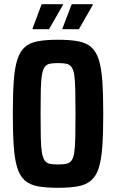

<svg xmlns="http://www.w3.org/2000/svg" viewBox="-20 -885 552 913"><path d="M256 8Q199 8 160.5 1Q122 -6 98.5 -26.5Q75 -47 62.5 -86Q50 -125 45.5 -188Q41 -251 41 -344Q41 -437 45.5 -500Q50 -563 62.5 -602Q75 -641 98.5 -661.5Q122 -682 160.5 -689Q199 -696 256 -696Q312 -696 350.5 -689Q389 -682 413 -661.5Q437 -641 449.5 -602Q462 -563 466.5 -500Q471 -437 471 -344Q471 -251 466.5 -188Q462 -125 449.5 -86Q437 -47 413 -26.5Q389 -6 350.5 1Q312 8 256 8ZM256 -103Q279 -103 294.5 -106Q310 -109 319.5 -121Q329 -133 333 -159Q337 -185 338 -230Q339 -275 339 -344Q339 -413 338 -458Q337 -503 333 -529Q329 -555 319.5 -567Q310 -579 294.5 -582Q279 -585 256 -585Q232 -585 217 -582Q202 -579 193 -567Q184 -555 179.5 -529Q175 -503 174 -458Q173 -413 173 -344Q173 -275 174 -230Q175 -185 179.5 -159Q184 -133 193 -121Q202 -109 217 -106Q232 -103 256 -103ZM135 -746V-750L178 -865H279V-861L213 -746ZM277 -746V-750L321 -865H421V-861L355 -746Z"/></svg>

Font: Saira Condensed
Style: Bold
Weight: 700
Width: 3
Designer: Hector Gatti with collaboration of the Omnibus-Type team
Foundry: Omnibus-Type
Version: Version 1.101